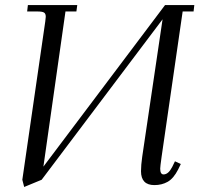

<svg xmlns="http://www.w3.org/2000/svg" viewBox="-20 -722 785 756"><path d="M67.9 -14.2 158.2 -637.2Q160.2 -650.9 160.2 -655.8Q160.2 -668.5 153.3 -672.6Q146.5 -676.8 127.9 -676.8H86.9L89.8 -702.1H284.2L280.8 -676.8H237.8L150.9 -65.9L629.9 -702.1H745.1L742.2 -676.8H699.2L616.2 -104Q610.8 -65.4 610.8 -58.1Q610.8 -35.2 624 -35.2Q643.1 -35.2 658.2 -64.9L668.9 -86.9L691.9 -76.2L681.2 -54.2Q663.1 -19 640.1 -6.1Q617.2 6.8 587.9 6.8Q535.2 6.8 535.2 -47.9Q535.2 -71.8 540 -105L620.1 -646L144 -14.2L75.2 14.2Z"/></svg>

Font: Dihjauti S
Style: Italic
Weight: 400
Italic angle: -9°
Designer: T. Christopher White
Version: Version 3.0.0